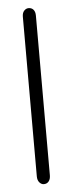

<svg xmlns="http://www.w3.org/2000/svg" viewBox="-49 -659 260 689"><g transform="rotate(-5 81.0 -314.0)"><path d="M58 -602Q58 -616 65 -623.5Q72 -631 81 -631Q92 -631 98.5 -623.5Q105 -616 105 -602V-27Q105 -13 98.5 -5Q92 3 81 3Q72 3 65 -5Q58 -13 58 -27Z"/></g></svg>

Font: Beiruti Light
Style: Regular
Weight: 300
Designer: Arlette Boutros
Foundry: Boutros
Version: Version 1.41